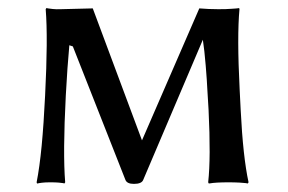

<svg xmlns="http://www.w3.org/2000/svg" viewBox="-20 -452 715 476"><path d="M143.1 -214.8Q135.7 -71.8 141.6 0L139.6 2.9Q138.7 2.4 136.5 2Q134.3 1.5 125.5 0.7Q116.7 0 106 0Q99.6 0 93.8 0.2Q87.9 0.5 84 1Q80.1 1.5 77.1 2Q74.2 2.4 72.8 2.9H71.8L70.8 0Q78.1 -37.1 83.3 -90.8Q88.4 -144.5 91.8 -214.8Q99.1 -357.4 93.3 -429.2L95.2 -432.1Q96.2 -431.6 98.9 -431.2Q101.6 -430.7 110.6 -429.7Q119.6 -428.7 130.4 -429.2L210 -431.2L332 -104L474.1 -431.2Q497.6 -429.2 521 -429.2Q530.3 -429.2 539.1 -429.4Q547.9 -429.7 553.7 -430.2Q559.6 -430.7 564 -430.9Q568.4 -431.2 570.8 -431.6L572.8 -432.1L573.7 -429.2Q567.4 -361.8 574.2 -229L576.7 -179.2Q582.5 -63 596.2 0L594.2 2.9Q592.8 2.4 589.6 2Q586.4 1.5 574 0.7Q561.5 0 546.4 0Q530.8 0 518.6 0.7Q506.3 1.5 502 2.4L497.6 2.9L496.1 0Q502.9 -60.5 497.1 -179.2L494.1 -229Q493.2 -250.5 490 -289.3Q486.8 -328.1 482.9 -353.5L335 -5.9Q331.1 3.9 312 3.9Q294.9 3.9 291 -5.9L160.6 -336.9L151.9 -339.8Q147 -287.1 143.1 -214.8Z"/></svg>

Font: Biolilbert
Style: Regular
Weight: 400
Designer: Philipp H. Poll
Foundry: Philipp H. Poll
Version: Version 1.1.0